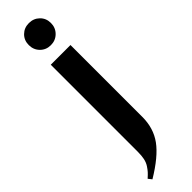

<svg xmlns="http://www.w3.org/2000/svg" viewBox="-299 -679 841 841"><g transform="rotate(-45 121.0 -258.5)"><path d="M90.3 -575Q70.8 -594.7 70.8 -624Q70.8 -653.3 90.3 -672.6Q109.9 -691.9 139.2 -691.9Q168.5 -691.9 188.2 -672.6Q208 -653.3 208 -624Q208 -594.7 188.2 -575Q168.5 -555.2 139.2 -555.2Q109.9 -555.2 90.3 -575ZM200.2 -49.8Q200.2 20 163.3 70.8Q126.5 121.6 38.1 174.8L24.9 158.2Q39.1 145.5 45.9 137.9Q52.7 130.4 61.8 116.7Q70.8 103 74.5 85.2Q78.1 67.4 78.1 43.9V-495.1H200.2Z"/></g></svg>

Font: Moniqa Black Heading
Style: Regular
Weight: 900
Designer: Rajesh Rajput
Foundry: Rajesh Rajput
Version: Version 1.000